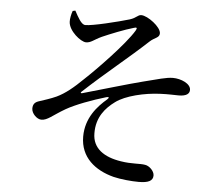

<svg xmlns="http://www.w3.org/2000/svg" viewBox="-56 -836 1111 951"><g transform="rotate(5 500.0 -360.0)"><path d="M268 -763C262 -747 257 -723 258 -708C260 -663 321 -614 347 -614C372 -614 384 -630 423 -648C464 -666 531 -693 577 -706C591 -711 596 -708 587 -693C545 -623 412 -486 355 -433C307 -386 268 -354 226 -334C198 -321 162 -310 138 -302C118 -295 111 -283 111 -264C111 -240 138 -213 160 -213C191 -213 213 -239 275 -275C322 -302 403 -332 471 -352C485 -356 487 -351 477 -342C430 -302 374 -241 374 -148C374 -44 449 14 541 38C578 47 631 52 667 52C715 52 738 41 738 14C738 -8 713 -32 692 -35C666 -40 625 -33 571 -42C486 -55 428 -94 428 -169C427 -250 471 -298 516 -331C564 -367 659 -389 736 -392C777 -394 804 -392 827 -392C866 -392 881 -405 881 -424C881 -455 832 -476 792 -476C759 -476 718 -463 646 -445C578 -428 438 -386 349 -361C343 -360 341 -364 346 -368C460 -474 561 -553 660 -645C683 -667 708 -667 708 -690C708 -722 640 -772 609 -772C590 -772 588 -757 553 -746C499 -730 371 -698 336 -699C316 -699 298 -735 281 -766Z"/></g></svg>

Font: Noto Serif CJK JP Medium
Style: Regular
Weight: 500
Designer: Ryoko NISHIZUKA 西塚涼子 (kana & ideographs); Frank Grießhammer (Latin, Greek & Cyrillic); Wenlong ZHANG 张文龙 (bopomofo); San
Foundry: Adobe Systems Incorporated
Version: Version 1.000;PS 1;hotconv 16.6.53;makeotf.lib2.5.65590